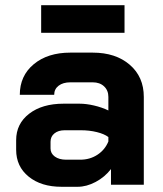

<svg xmlns="http://www.w3.org/2000/svg" viewBox="-20 -709 624 737"><path d="M42 -134V-171Q42 -234 92 -272.5Q142 -311 224 -311H285Q311 -311 341 -304Q371 -297 396 -285V-337Q396 -362 379.5 -377.5Q363 -393 336 -393H250Q222 -393 205 -380Q188 -367 188 -345H56Q56 -418 109.5 -462.5Q163 -507 250 -507H336Q424 -507 478 -460.5Q532 -414 532 -337V0H406V-60Q382 -29 347 -10.5Q312 8 278 8H216Q138 8 90 -31Q42 -70 42 -134ZM288 -96Q325 -96 354 -115Q383 -134 396 -166V-183Q380 -195 351.5 -202Q323 -209 291 -209H228Q204 -209 189 -197Q174 -185 174 -165V-139Q174 -120 190.5 -108Q207 -96 234 -96ZM138 -689H458V-583H138Z"/></svg>

Font: Bai Jamjuree
Style: Bold
Weight: 700
Designer: Katatrad Aksorn Co.,Ltd.
Foundry: Cadson Demak Co.,Ltd.
Version: Version 1.000; ttfautohint (v1.6)